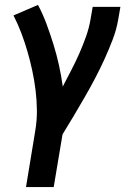

<svg xmlns="http://www.w3.org/2000/svg" viewBox="-20 -548 540 783"><path d="M86 215 124 -16Q131 -58 130.5 -99Q130 -140 125 -180.5Q120 -221 111.5 -260.5Q103 -300 92 -338Q81 -376 67 -413Q53 -450 35 -485L135 -528Q155 -490 170 -449.5Q185 -409 198 -367Q211 -325 220.5 -282Q230 -239 236 -195Q253 -228 270.5 -261.5Q288 -295 303 -329Q318 -363 330.5 -398Q343 -433 349 -468L358 -520H471L462 -468Q455 -427 439.5 -386.5Q424 -346 406 -306.5Q388 -267 367.5 -228Q347 -189 325 -151Q303 -113 280.5 -75Q258 -37 235 0L199 215Z"/></svg>

Font: Iosevka SS18
Style: Bold Italic
Weight: 700
Italic angle: -9°
Monospace: yes
Designer: Belleve Invis
Foundry: Belleve Invis
Version: Version 25.1.1; ttfautohint (v1.8.4)